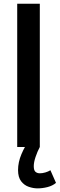

<svg xmlns="http://www.w3.org/2000/svg" viewBox="-20 -790 321 1032"><path d="M72.5 0V-770H194V0ZM181.5 222.5Q159 222.5 134.8 214.2Q110.5 206 93.8 184.5Q77 163 77 124Q77 82 95.2 38.8Q113.5 -4.5 137.5 -35.5L194 0Q180.5 25.5 171 54Q161.5 82.5 161.5 103Q161.5 126 171 133.8Q180.5 141.5 194 141.5Q208 141.5 224 136.8Q240 132 251 125L281 193Q262.5 208.5 235.5 215.5Q208.5 222.5 181.5 222.5Z"/></svg>

Font: Junction SemiBold
Style: Regular
Weight: 600
Designer: Caroline Hadilaksono
Foundry: Caroline Hadilaksono, Tyler Finck, The League of Moveable Type
Version: Version 2.000; ttfautohint (v1.8.3)